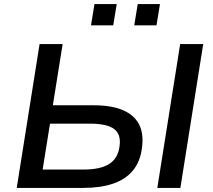

<svg xmlns="http://www.w3.org/2000/svg" viewBox="-20 -921 1044 941"><path d="M62 0 174 -705H287L239 -405H440Q526 -405 581.5 -381.5Q637 -358 661 -312.5Q685 -267 676 -198Q668 -130 632 -86Q596 -42 534.5 -21Q473 0 387 0ZM189 -90H388Q473 -90 516 -118Q559 -146 566 -205Q574 -263 539 -289Q504 -315 420 -315H225ZM751 0 863 -705H976L864 0ZM638 -797 655 -901H764L747 -797ZM426 -797 443 -901H552L535 -797Z"/></svg>

Font: Nunito Sans 10pt SemiExpanded SemiBold
Style: Italic
Weight: 600
Width: 6
Italic angle: -9°
Designer: Vernon Adams
Foundry: Vernon Adams
Version: Version 3.101;gftools[0.9.27]